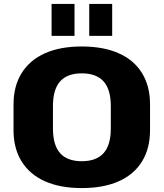

<svg xmlns="http://www.w3.org/2000/svg" viewBox="-20 -948 834 979"><path d="M397 11Q287 11 209.5 -23.5Q132 -58 90.5 -124.5Q49 -191 49 -284V-416Q49 -509 90.5 -575.5Q132 -642 209.5 -676.5Q287 -711 397 -711Q507 -711 585 -676.5Q663 -642 704 -575.5Q745 -509 745 -416V-284Q745 -191 704 -124.5Q663 -58 585 -23.5Q507 11 397 11ZM397 -126Q471 -126 508 -167Q545 -208 545 -293V-407Q545 -492 508 -533Q471 -574 397 -574Q323 -574 286.5 -533Q250 -492 250 -407V-293Q250 -208 286.5 -167Q323 -126 397 -126ZM360 -928V-765H243V-928ZM552 -928V-765H435V-928Z"/></svg>

Font: Pathway Extreme 28pt ExtraBold
Style: Regular
Weight: 800
Designer: Eduardo Rodriguez Tunni
Foundry: Eduardo Rodriguez Tunni
Version: Version 1.001;gftools[0.9.26]